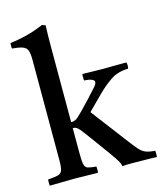

<svg xmlns="http://www.w3.org/2000/svg" viewBox="-113 -838 780 923"><g transform="rotate(-15 277.0 -377.0)"><path d="M20 1Q19 -3 19 -7Q19 -11 19 -15Q19 -19 19 -22.5Q19 -26 20 -30Q54 -32 70 -36.5Q86 -41 91 -56Q96 -71 96 -104V-605Q96 -636 90.5 -651.5Q85 -667 67.5 -673.5Q50 -680 15 -683Q14 -687 14 -690Q14 -693 14 -696Q14 -700 14 -703Q14 -706 15 -710Q55 -715 97 -725.5Q139 -736 183 -755L200 -749Q199 -727 198.5 -699Q198 -671 198 -638V-267Q210 -267 218 -271Q226 -275 231 -279Q233 -281 239 -286.5Q245 -292 260 -307Q275 -322 303 -352Q329 -381 344.5 -397.5Q360 -414 360 -425Q360 -433 346.5 -438.5Q333 -444 310 -445Q309 -449 309 -453Q309 -457 309 -461Q309 -465 309 -469Q309 -473 310 -477Q330 -477 360.5 -476Q391 -475 415 -475Q427 -475 449.5 -475.5Q472 -476 495 -476Q518 -476 529 -476Q530 -472 530.5 -468Q531 -464 531 -460Q531 -456 530.5 -452.5Q530 -449 529 -445Q477 -444 441 -419.5Q405 -395 372 -362L300 -290L438 -108Q460 -79 474.5 -62.5Q489 -46 506 -39Q523 -32 553 -30Q555 -16 553 1Q540 1 514.5 0Q489 -1 435 -1Q427 -1 411 -1Q395 -1 381 1Q381 -10 369 -29.5Q357 -49 350 -58Q347 -63 335 -79.5Q323 -96 306.5 -118.5Q290 -141 273 -164.5Q256 -188 242 -206Q231 -221 221.5 -229.5Q212 -238 198 -238V-114Q198 -75 201.5 -58Q205 -41 218.5 -36.5Q232 -32 260 -30Q262 -15 260 1Q234 1 205.5 0Q177 -1 144 -1Q112 -1 81 0Q50 1 20 1Z"/></g></svg>

Font: Tiro Devanagari Marathi
Style: Regular
Weight: 400
Designer: Devanagari: John Hudson & Fiona Ross. Latin: John Hudson.
Foundry: Tiro Typeworks Ltd.
Version: Version 1.52